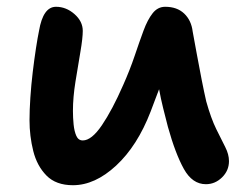

<svg xmlns="http://www.w3.org/2000/svg" viewBox="-20 -534 721 566"><path d="M195 12Q145 12 117 -16.5Q89 -45 78 -89Q67 -133 67 -180Q67 -209 69.5 -246.5Q72 -284 76.5 -321.5Q81 -359 86 -391.5Q91 -424 95 -443Q107 -514 145 -514Q175 -514 199.5 -492.5Q224 -471 224 -443Q224 -422 217 -381Q210 -340 202.5 -293.5Q195 -247 195 -207Q195 -187 197 -167Q199 -147 205 -133.5Q211 -120 224 -120Q250 -120 280.5 -165Q311 -210 343 -283Q363 -328 377 -369.5Q391 -411 403 -443.5Q415 -476 430 -495Q445 -514 467 -514Q502 -514 523 -494Q544 -474 548 -441Q553 -414 560 -375.5Q567 -337 574.5 -299Q582 -261 588 -235Q602 -185 617.5 -153.5Q633 -122 644 -100.5Q655 -79 655 -59Q655 -31 634.5 -11Q614 9 587 9Q547 9 522 -36Q497 -81 475 -160Q468 -187 461 -215Q454 -243 449 -271Q443 -256 437 -239.5Q431 -223 424 -205Q385 -104 322.5 -46Q260 12 195 12Z"/></svg>

Font: Shantell Sans Normal
Style: Regular
Weight: 600
Designer: Stephen Nixon, Anya Danilova, Shantell Martin
Foundry: Arrow Type
Version: Version 1.009;[a7da0bfa3]